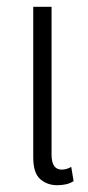

<svg xmlns="http://www.w3.org/2000/svg" viewBox="-20 -537 260 566"><path d="M149 9Q119 9 98.5 -9Q78 -27 78 -73V-517H132V-81Q132 -37 162 -37Q176 -37 190 -45L197 -3Q186 4 173.5 6.5Q161 9 149 9Z"/></svg>

Font: Noto Sans Thai UI ExtCond Light
Style: Regular
Weight: 300
Width: 2
Designer: Monotype Design Team
Foundry: Monotype Imaging Inc.
Version: Version 2.000; ttfautohint (v1.8.4.7-5d5b)